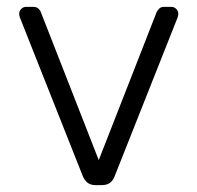

<svg xmlns="http://www.w3.org/2000/svg" viewBox="-20 -540 576 560"><path d="M260 0Q244 0 235.5 -7Q227 -14 222 -25L38 -489Q36 -495 36 -500Q36 -508 42 -514Q48 -520 56 -520H77Q87 -520 92.5 -514.5Q98 -509 99 -505L268 -73L437 -505Q439 -509 444 -514.5Q449 -520 459 -520H480Q488 -520 494 -514Q500 -508 500 -500Q500 -495 498 -489L314 -25Q310 -14 301 -7Q292 0 276 0Z"/></svg>

Font: Rubik Light
Style: Regular
Weight: 300
Designer: Hubert and Fischer
Foundry: Hubert and Fischer
Version: Version 2.300;gftools[0.9.30]